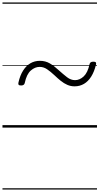

<svg xmlns="http://www.w3.org/2000/svg" viewBox="-20 -1030 803 1550"><path d="M582 -333Q551 -333 523.5 -345Q496 -357 470.5 -377.5Q445 -398 419 -423Q388 -452 360 -471Q332 -490 300 -490Q262 -490 228.5 -460.5Q195 -431 180 -361Q176 -340 151 -340Q135 -340 130.5 -345.5Q126 -351 129 -364Q142 -422 167 -461Q192 -500 226 -519.5Q260 -539 302 -539Q347 -539 382.5 -518Q418 -497 452 -465Q491 -430 521.5 -406.5Q552 -383 586 -383Q623 -383 655.5 -413Q688 -443 703 -512Q707 -532 733 -532Q747 -532 752.5 -527.5Q758 -523 755 -509Q741 -451 716.5 -412Q692 -373 658 -353Q624 -333 582 -333ZM0 490H763V500H0ZM0 -20H763V0H0ZM0 -505H763V-500H0ZM0 -1010H763V-1000H0Z"/></svg>

Font: Playwrite RO Guides
Style: Regular
Weight: 400
Designer: Veronika Burian, José Scaglione
Foundry: TypeTogether
Version: Version 1.003